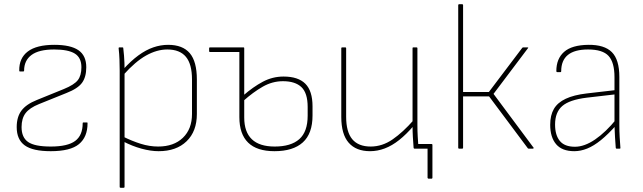

<svg xmlns="http://www.w3.org/2000/svg" viewBox="-20 -703 3042 908"><path d="M220 12Q135 12 97 -15.5Q59 -43 59 -102Q59 -150 81.5 -180Q104 -210 154 -230L282 -282Q331 -302 348 -324Q365 -346 365 -385Q365 -430 334 -449.5Q303 -469 236 -469Q164 -469 129 -443Q94 -417 94 -369Q94 -365 90 -365H74Q71 -365 71 -369Q70 -428 111.5 -459.5Q153 -491 237 -491Q314 -491 351 -465.5Q388 -440 388 -385Q388 -339 368 -311.5Q348 -284 294 -263L165 -211Q120 -193 101 -168Q82 -143 82 -102Q82 -53 113 -31.5Q144 -10 220 -10Q300 -10 335.5 -36.5Q371 -63 371 -120Q371 -124 374 -124H390Q392 -124 393 -123.5Q394 -123 394 -120Q394 -55 353.5 -21.5Q313 12 220 12Z M730 12Q693 12 649 0Q605 -12 561 -35L560 -58Q604 -36 645.5 -23Q687 -10 728 -10Q802 -10 845 -51.5Q888 -93 888 -164V-327Q888 -400 859 -434.5Q830 -469 771 -469Q722 -469 671 -440.5Q620 -412 563 -348V-375Q599 -415 634.5 -441Q670 -467 705 -479Q740 -491 775 -491Q844 -491 877.5 -451.5Q911 -412 911 -327V-164Q911 -82 862.5 -35Q814 12 730 12ZM550 185Q546 185 546 181V-369Q546 -393 545 -421Q544 -449 541 -475Q541 -479 544 -479H560Q563 -479 563 -475Q565 -458 566.5 -440Q568 -422 568.5 -405.5Q569 -389 569 -373V-363V181Q569 185 565 185Z M973 -457Q969 -457 969 -461V-475Q969 -479 973 -479H1123V-457ZM1278 12Q1195 12 1153.5 -28.5Q1112 -69 1112 -149V-475Q1112 -479 1116 -479H1132Q1135 -479 1135 -475V-147Q1135 -79 1171 -44.5Q1207 -10 1279 -10Q1356 -10 1395.5 -45Q1435 -80 1435 -156V-197Q1435 -263 1405.5 -291Q1376 -319 1318 -319Q1268 -319 1222.5 -293Q1177 -267 1130 -225V-251Q1177 -292 1223 -316.5Q1269 -341 1321 -341Q1390 -341 1424 -307Q1458 -273 1458 -200V-157Q1458 -71 1412 -29.5Q1366 12 1278 12Z M2006 142Q2005 142 2003.5 140.5Q2002 139 2002 138V0H1944L1957 -22H2021Q2023 -22 2024 -21Q2025 -20 2025 -18V138Q2025 139 2024 140.5Q2023 142 2021 142ZM1730 12Q1664 12 1629 -28Q1594 -68 1594 -150V-475Q1594 -479 1598 -479H1613Q1617 -479 1617 -475V-151Q1617 -79 1646 -44.5Q1675 -10 1733 -10Q1788 -10 1837 -44Q1886 -78 1936 -135V-108Q1902 -68 1868 -41Q1834 -14 1799.5 -1Q1765 12 1730 12ZM1940 0Q1937 0 1936 -4Q1934 -30 1932.5 -55.5Q1931 -81 1931 -108V-120V-475Q1931 -479 1934 -479H1950Q1954 -479 1954 -475V-111Q1954 -83 1955.5 -57Q1957 -31 1959 -4Q1959 0 1955 0Z M2503 -5Q2505 -4 2503.5 -2Q2502 0 2500 0H2480Q2478 0 2476 -2L2293 -247H2170V-4Q2170 0 2166 0H2151Q2147 0 2147 -4V-679Q2147 -683 2151 -683H2166Q2170 -683 2170 -679V-268H2292L2450 -477Q2452 -479 2455 -479H2475Q2477 -479 2478 -478Q2479 -477 2476 -474L2314 -259Z M2896 0Q2894 0 2893 -1.5Q2892 -3 2892 -4Q2890 -28 2888.5 -54.5Q2887 -81 2886 -109V-121V-338Q2886 -408 2858 -438.5Q2830 -469 2761 -469Q2634 -469 2634 -366Q2634 -362 2631 -362H2615Q2611 -362 2611 -367Q2611 -425 2647.5 -457.5Q2684 -490 2762 -491Q2838 -492 2873.5 -456.5Q2909 -421 2909 -339V-111Q2909 -82 2910.5 -55.5Q2912 -29 2914 -4Q2915 0 2911 0ZM2696 12Q2638 12 2610 -21Q2582 -54 2582 -113Q2582 -158 2599.5 -188Q2617 -218 2655.5 -236Q2694 -254 2754 -261L2892 -277V-257L2754 -241Q2673 -231 2639 -201.5Q2605 -172 2605 -114Q2605 -64 2627.5 -36.5Q2650 -9 2699 -9Q2744 -9 2794.5 -43.5Q2845 -78 2896 -141V-113Q2856 -68 2822 -40.5Q2788 -13 2757 -0.5Q2726 12 2696 12Z"/></svg>

Font: Sofia Sans Thin
Style: Regular
Weight: 250
Designer: Botio Nikoltchev, Ani Petrova
Foundry: lettersoup
Version: Version 4.101